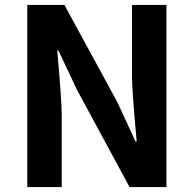

<svg xmlns="http://www.w3.org/2000/svg" viewBox="-20 -761 789 781"><path d="M91 0V-741H242L457 -346L531 -186H536Q517 -395 517 -445V-741H657V0H507L293 -396L218 -555H213Q231 -349 231 -297V0Z"/></svg>

Font: Swei Fan Sans CJK TC
Style: Bold
Weight: 700
Version: Version 2.130